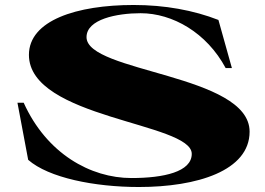

<svg xmlns="http://www.w3.org/2000/svg" viewBox="-20 -735 1062 770"><path d="M537 15C770 15 981 -50 981 -207C981 -438 327 -444 327 -586C327 -658 449 -682 544 -682C672 -682 809 -604 885 -462H910L856 -655C756 -694 641 -715 516 -715C287 -715 96 -653 96 -515C96 -259 749 -244 749 -118C749 -46 637 -21 507 -21C343 -21 167 -119 75 -323H50L93 -94C175 -22 359 15 537 15Z"/></svg>

Font: Sprat Extended
Style: Bold
Weight: 700
Width: 9
Designer: Ethan Nakache
Foundry: Collletttivo
Version: Version 2.000;Glyphs 3.2 (3217)